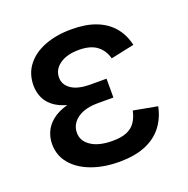

<svg xmlns="http://www.w3.org/2000/svg" viewBox="-105 -651 748 762"><g transform="rotate(-20 269.0 -270.0)"><path d="M274.4 9.8Q209.5 9.8 157.7 -9.3Q106 -28.3 76.2 -63.7Q46.4 -99.1 46.4 -147.5Q46.4 -173.3 56.9 -197.8Q67.4 -222.2 91.3 -241.7Q115.2 -261.2 155.5 -272.7Q195.8 -284.2 254.9 -284.2H338.4V-238.3H270.5Q234.9 -238.3 208.7 -227.8Q182.6 -217.3 168.5 -198.7Q154.3 -180.2 154.3 -156.2Q154.3 -121.1 187 -99.4Q219.7 -77.6 277.3 -77.6Q314.5 -77.6 337.6 -87.4Q360.8 -97.2 373.8 -116.2Q386.7 -135.3 393.1 -163.6L493.7 -145Q483.9 -96.7 456.5 -61.8Q429.2 -26.9 383.8 -8.5Q338.4 9.8 274.4 9.8ZM255.9 -261.2Q198.2 -261.2 159.7 -271.7Q121.1 -282.2 98.4 -300.5Q75.7 -318.8 66.2 -342.3Q56.6 -365.7 56.6 -390.6Q56.6 -440.9 84.5 -476.6Q112.3 -512.2 161.4 -531Q210.4 -549.8 273.9 -549.8Q334 -549.8 377 -533.2Q419.9 -516.6 446.8 -485.1Q473.6 -453.6 484.4 -407.7L385.3 -386.7Q376 -422.4 349.1 -442.6Q322.3 -462.9 273.4 -462.9Q222.7 -462.9 192.6 -441.4Q162.6 -419.9 162.6 -386.2Q162.6 -356 190.2 -336.9Q217.8 -317.9 271.5 -317.9H338.4V-261.2Z"/></g></svg>

Font: Inter 16pt Medium
Style: Regular
Weight: 500
Version: Version 4.001;git-66647c0bb